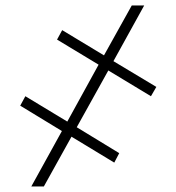

<svg xmlns="http://www.w3.org/2000/svg" viewBox="-20 -675 638 695"><path d="M372.1 -419.9 257.8 -214.4 411.6 -120.6 393.6 -86.4 238.8 -180.2 138.7 0H93.3L204.1 -200.7L53.2 -292.5L71.8 -326.7L223.6 -234.9L336.9 -440.9L186.5 -531.7L205.1 -565.9L356.4 -474.6L457 -655.3H502L390.6 -453.6L545.9 -360.4L526.4 -326.7Z"/></svg>

Font: Inter 16pt ExtraLight
Style: Regular
Weight: 250
Version: Version 4.001;git-66647c0bb